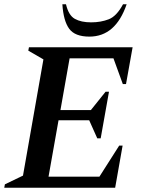

<svg xmlns="http://www.w3.org/2000/svg" viewBox="-27 -882 669 902"><path d="M-7 0 -4 -16 81 -57 177 -603 106 -644 109 -660H596L565 -487H550L506 -608H300L257 -365H400L469 -451H485L446 -232H430L392 -317H248L201 -52H440L533 -198H549L514 0ZM393 -710Q325 -710 298 -747Q271 -784 266 -862H283Q295 -810 324.5 -793.5Q354 -777 401 -777Q447 -777 484 -791.5Q521 -806 551 -862H568Q516 -710 393 -710Z"/></svg>

Font: Spectral SC SemiBold
Style: Italic
Weight: 600
Italic angle: -10°
Designer: Jean-Baptiste Levee
Foundry: Production Type
Version: Version 2.001